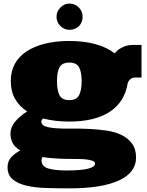

<svg xmlns="http://www.w3.org/2000/svg" viewBox="-20 -788 817 1068"><path d="M736.8 88.9Q736.8 171.9 641.4 215.8Q545.9 259.8 365.2 259.8Q299.8 259.8 237.8 257.8Q175.8 255.9 127.9 244.9Q80.1 233.9 51 210Q22 186 22 142.1Q22 106.9 44.4 84.5Q66.9 62 92.8 48.8Q61 29.8 49.6 6.3Q38.1 -17.1 38.1 -44.9Q38.1 -78.1 62 -108.6Q85.9 -139.2 130.9 -168Q86.9 -196.8 63.5 -238.3Q40 -279.8 40 -336.9Q40 -392.1 63 -433.6Q85.9 -475.1 128.9 -502.9Q171.9 -530.8 231.4 -545.4Q291 -560.1 365.2 -560.1Q444.8 -560.1 509 -543Q573.2 -525.9 618.2 -491.2Q627 -502.9 642.1 -514.2Q654.8 -522.9 674.3 -530.5Q693.8 -538.1 722.2 -538.1H767.1V-356.9H734.9Q713.9 -356.9 702.9 -345.5Q691.9 -334 689.9 -323.2Q672.9 -220.2 590.3 -166Q507.8 -111.8 365.2 -111.8Q285.2 -111.8 220.2 -128.9Q210 -122.1 210 -111.8Q210 -92.8 232.4 -85Q254.9 -77.1 292 -74.5Q329.1 -71.8 376.5 -72.5Q423.8 -73.2 473.4 -71Q522.9 -68.8 570.6 -62Q618.2 -55.2 655 -37.6Q691.9 -20 714.4 10.5Q736.8 41 736.8 88.9ZM296.9 -336.9Q296.9 -286.1 311 -258.5Q325.2 -231 365.2 -231Q405.8 -231 419.9 -258.5Q434.1 -286.1 434.1 -336.9Q434.1 -387.2 419.9 -413.6Q405.8 -439.9 365.2 -439.9Q325.2 -439.9 311 -413.6Q296.9 -387.2 296.9 -336.9ZM387.2 96.2Q335 96.2 292.5 93.5Q250 90.8 215.8 85.9Q210.9 94.2 210.9 103Q210.9 138.2 249 149.2Q287.1 160.2 349.1 160.2Q432.1 160.2 470.5 150.1Q508.8 140.1 508.8 122.1Q508.8 112.8 497.8 107.9Q486.8 103 469 100.1Q451.2 97.2 429.7 96.7Q408.2 96.2 387.2 96.2ZM294.4 -694.8Q294.4 -724.1 315.9 -746.1Q337.4 -768.1 366.2 -768.1Q397 -768.1 418.2 -746.6Q439.5 -725.1 439.5 -694.8Q439.5 -663.1 418.9 -642.6Q398.4 -622.1 366.2 -622.1Q337.4 -622.1 315.9 -643.6Q294.4 -665 294.4 -694.8Z"/></svg>

Font: Ultra
Style: Regular
Weight: 400
Designer: Astigmatic (AOETI)
Foundry: Astigmatic (AOETI)
Version: Version 1.001